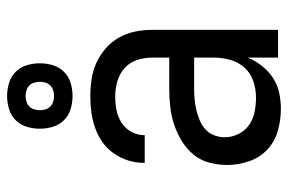

<svg xmlns="http://www.w3.org/2000/svg" viewBox="-155 -647 810 540"><g transform="rotate(-90 250.0 -377.0)"><path d="M214 8Q183 8 152.5 -0.5Q122 -9 99.5 -30Q77 -51 66.5 -81.5Q56 -112 56 -143Q56 -168 62.5 -193Q69 -218 85 -237.5Q101 -257 123 -270.5Q145 -284 169 -292Q193 -300 218 -303Q243 -306 269 -306H358V-355Q358 -376 351 -397Q344 -418 328 -432Q312 -446 291 -452Q270 -458 249 -458Q230 -458 211 -454.5Q192 -451 175.5 -440.5Q159 -430 149.5 -413Q140 -396 140 -377V-375H62V-378Q62 -401 69 -422.5Q76 -444 89 -462.5Q102 -481 120.5 -494Q139 -507 160.5 -514.5Q182 -522 204 -525Q226 -528 249 -528Q273 -528 297 -524.5Q321 -521 343 -511Q365 -501 383.5 -485Q402 -469 414 -448Q426 -427 431 -403Q436 -379 436 -355V0H358V-86Q350 -65 335.5 -46.5Q321 -28 302 -15Q283 -2 260 3Q237 8 214 8ZM246 -62Q269 -62 291.5 -69.5Q314 -77 329.5 -94Q345 -111 351.5 -134Q358 -157 358 -180V-236H269Q254 -236 239 -234.5Q224 -233 209.5 -229.5Q195 -226 181 -220Q167 -214 156 -204Q145 -194 139.5 -179.5Q134 -165 134 -150Q134 -130 143 -111.5Q152 -93 168.5 -81.5Q185 -70 205 -66Q225 -62 246 -62ZM250 -578Q231 -578 213 -583.5Q195 -589 182 -602Q169 -615 163.5 -633Q158 -651 158 -670Q158 -689 163.5 -707Q169 -725 182 -738Q195 -751 213 -756.5Q231 -762 250 -762Q269 -762 287 -756.5Q305 -751 318 -738Q331 -725 336.5 -707Q342 -689 342 -670Q342 -651 336.5 -633Q331 -615 318 -602Q305 -589 287 -583.5Q269 -578 250 -578ZM250 -630Q258 -630 266 -632.5Q274 -635 279.5 -640.5Q285 -646 287.5 -654Q290 -662 290 -670Q290 -678 287.5 -686Q285 -694 279.5 -699.5Q274 -705 266 -707.5Q258 -710 250 -710Q242 -710 234 -707.5Q226 -705 220.5 -699.5Q215 -694 212.5 -686Q210 -678 210 -670Q210 -662 212.5 -654Q215 -646 220.5 -640.5Q226 -635 234 -632.5Q242 -630 250 -630Z"/></g></svg>

Font: Iosevka
Style: Regular
Weight: 400
Monospace: yes
Designer: Belleve Invis
Foundry: Belleve Invis
Version: Version 33.2.3; ttfautohint (v1.8.4)